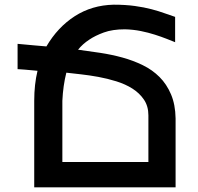

<svg xmlns="http://www.w3.org/2000/svg" viewBox="-20 -799 844 819"><path d="M313 -587Q359 -581 408 -573.5Q457 -566 502.5 -553.5Q548 -541 589 -521Q630 -501 660.5 -470.5Q691 -440 709.5 -396.5Q728 -353 729 -294V0H126V-369Q126 -439 140 -497Q128 -498 113 -499.5Q98 -501 85.5 -502Q73 -503 64 -503.5Q55 -504 55 -504V-612Q99 -608 125.5 -605.5Q152 -603 178 -601Q226 -683 299 -730Q372 -777 465 -779Q515 -779 555 -773.5Q595 -768 627 -759.5Q659 -751 683.5 -742Q708 -733 727 -727V-619Q712 -625 690.5 -633.5Q669 -642 641 -651Q613 -660 581 -666.5Q549 -673 513 -674Q460 -674 423 -660.5Q386 -647 361 -630Q332 -611 313 -587ZM263 -489Q249 -434 246 -369V-108H613V-307Q613 -346 594 -374Q575 -402 545 -421Q515 -440 476.5 -452Q438 -464 399.5 -471Q361 -478 325 -482Q289 -486 263 -489Z"/></svg>

Font: Montserrat_am3
Style: Regular
Weight: 400
Designer: Julieta Ulanovsky
Foundry: Julieta Ulanovsky, Armenina letters added by Vahan Hovhannisyan
Version: Version 2.001